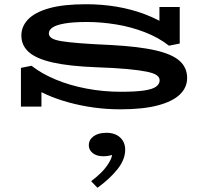

<svg xmlns="http://www.w3.org/2000/svg" viewBox="-20 -503 973 908"><path d="M549 14Q485 14 423.5 5.5Q362 -3 305.5 -18.5Q249 -34 201.5 -55Q154 -76 119 -103L176 -127V1H79V-182L129 -192Q176 -155 243 -127Q310 -99 389.5 -84Q469 -69 551 -69Q621 -69 661.5 -75Q702 -81 718.5 -93.5Q735 -106 735 -123Q735 -137 721.5 -147Q708 -157 674 -164Q640 -171 581.5 -176.5Q523 -182 434 -185Q307 -190 229.5 -207.5Q152 -225 116.5 -256.5Q81 -288 81 -335Q81 -378 113 -411.5Q145 -445 212.5 -464Q280 -483 387 -483Q461 -483 530.5 -471.5Q600 -460 664 -436Q728 -412 786 -374L734 -338V-470H830V-297L779 -287Q731 -325 665.5 -350.5Q600 -376 529 -387.5Q458 -399 392 -399Q326 -399 286 -392Q246 -385 228.5 -373Q211 -361 211 -345Q211 -332 224 -323Q237 -314 269.5 -308.5Q302 -303 360 -298.5Q418 -294 507 -290Q636 -283 715 -265Q794 -247 829.5 -215Q865 -183 865 -134Q865 -89 830.5 -56Q796 -23 726 -4.5Q656 14 549 14ZM572 205Q572 252 535 298Q498 344 441 385L411 354Q461 316 484.5 283Q508 250 510 230Q504 232 492.5 234Q481 236 469 236Q437 236 418.5 221Q400 206 400 184Q400 158 422.5 141.5Q445 125 483 125Q524 125 548 147Q572 169 572 205Z"/></svg>

Font: BioRhyme Expanded SemiBold
Style: Regular
Weight: 600
Width: 7
Designer: Aoife Mooney
Foundry: Aoife Mooney Type
Version: Version 1.600;gftools[0.9.33]